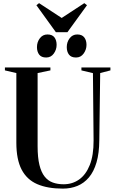

<svg xmlns="http://www.w3.org/2000/svg" viewBox="-20 -1162 714 1192"><path d="M370 9Q275.5 9 211.2 -18.8Q147 -46.5 114.2 -109.2Q81.5 -172 81.5 -275.5V-708.5L10.5 -725V-743H293V-725L213.5 -708.5V-254.5Q213.5 -184 224.8 -138.2Q236 -92.5 257 -66Q278 -39.5 307.8 -28.8Q337.5 -18 375 -18Q429.5 -18 471.5 -47.8Q513.5 -77.5 537.5 -137.8Q561.5 -198 561 -290L557 -708L485.5 -725V-743H665.5V-725L602 -708.5L596.5 -292Q596 -211 579.2 -153.8Q562.5 -96.5 532 -60.5Q501.5 -24.5 460.5 -7.8Q419.5 9 370 9ZM266 -805Q237 -805 223.2 -823Q209.5 -841 209.5 -869.5Q209.5 -901 227.5 -924.5Q245.5 -948 274 -948H275Q304.5 -948 318 -930Q331.5 -912 331.5 -883.5Q331.5 -854 314 -829.5Q296.5 -805 267 -805ZM451.5 -805Q422 -805 408.2 -823Q394.5 -841 394.5 -869.5Q394.5 -901 412.5 -924.5Q430.5 -948 459 -948H460Q489 -948 503 -930Q517 -912 517 -883.5Q517 -854 499.2 -829.5Q481.5 -805 452.5 -805ZM327 -962 206 -1129.5 222.5 -1142.5 363 -1050.5 503.5 -1142.5 520 -1129.5 398.5 -962Z"/></svg>

Font: Merriweather 144pt SemiBold
Style: Regular
Weight: 600
Version: Version 2.100